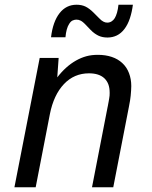

<svg xmlns="http://www.w3.org/2000/svg" viewBox="-20 -792 642 812"><path d="M434.6 -633.3Q413.6 -633.3 397.5 -640.6Q390.1 -644 381.1 -650.1Q372.1 -656.2 361.8 -667L338.9 -690.9Q336.4 -693.4 331.3 -697.8Q326.2 -702.1 321.3 -704.6Q313 -709 303.2 -709Q295.9 -709 287.6 -705.6Q279.3 -702.1 272.5 -690.9Q260.3 -672.4 256.8 -634.3H195.8Q203.6 -700.2 231.9 -736.3Q259.8 -772 303.7 -772Q324.7 -772 340.8 -764.6Q349.1 -760.7 358.2 -753.9Q367.2 -747.1 376 -738.3L398.9 -715.3Q405.8 -708.5 408.7 -706.1Q411.6 -703.6 417 -700.7Q424.8 -696.3 433.6 -696.3Q443.4 -696.3 451.7 -701.4Q460 -706.5 465.3 -715.3Q470.7 -724.1 474.9 -738.5Q479 -752.9 481 -772H542Q538.1 -741.2 529.3 -714.6Q520.5 -688 506.3 -669.4Q492.2 -650.9 474.1 -642.1Q456.1 -633.3 434.6 -633.3ZM147.9 -546.9H228L222.2 -464.8Q258.3 -511.7 301.8 -536.1Q322.8 -547.9 344.7 -554Q366.7 -560.1 394 -560.1Q426.3 -560.1 452.6 -551.3Q479 -542.5 497.6 -524.9Q516.1 -507.8 525.6 -482.7Q535.2 -457.5 535.2 -428.2Q535.2 -419.9 534.4 -408.4Q533.7 -397 532.7 -387.2Q531.7 -377.4 530 -366.7Q528.3 -356 524.9 -338.9L459 0H369.1L435.1 -339.4Q436.5 -343.8 436 -343.5Q435.5 -343.3 436.5 -346.2Q438.5 -356.4 439.7 -363.5Q440.9 -370.6 441.9 -376.5Q442.9 -382.3 443.4 -387.5Q443.8 -392.6 443.8 -398.9Q443.8 -420.4 438.2 -435.3Q432.6 -450.2 421.4 -460.9Q398.9 -481.9 356.4 -481.9Q293.5 -481.9 250.5 -436.5Q207 -390.6 190.9 -309.1L130.9 0H41Z"/></svg>

Font: Hack
Style: Italic
Weight: 400
Italic angle: -11°
Monospace: yes
Designer: Christopher Simpkins
Foundry: Christopher Simpkins
Version: Version 2.019; ttfautohint (v1.4.1) -l 4 -r 80 -G 350 -x 0 -